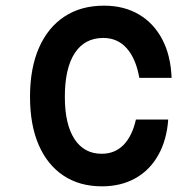

<svg xmlns="http://www.w3.org/2000/svg" viewBox="-20 -641 690 678"><path d="M340 17Q261 17 204 -21Q147 -59 116.5 -129.5Q86 -200 86 -299Q86 -400 117.5 -472Q149 -544 207.5 -582.5Q266 -621 347 -621Q418 -621 470.5 -590Q523 -559 553 -502Q583 -445 586 -366H472Q460 -434 427.5 -470.5Q395 -507 345 -507Q279 -507 244 -453.5Q209 -400 209 -299Q209 -202 243 -150Q277 -98 339 -98Q386 -98 416.5 -129.5Q447 -161 460 -219H574Q569 -147 539 -93.5Q509 -40 458 -11.5Q407 17 340 17Z"/></svg>

Font: Martian Mono SemiCondensed Medium
Style: Regular
Weight: 500
Width: 4
Designer: Roman Shamin
Foundry: Evil Martians
Version: Version 1.000